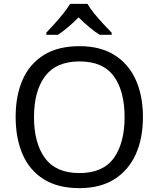

<svg xmlns="http://www.w3.org/2000/svg" viewBox="-20 -964 821 994"><path d="M720 -358Q720 -247 682.5 -164.5Q645 -82 572 -36Q499 10 391 10Q280 10 206.5 -36Q133 -82 97 -165Q61 -248 61 -359Q61 -469 97 -551Q133 -633 206.5 -679Q280 -725 392 -725Q499 -725 572 -679.5Q645 -634 682.5 -551.5Q720 -469 720 -358ZM156 -358Q156 -223 213 -145.5Q270 -68 391 -68Q513 -68 569 -145.5Q625 -223 625 -358Q625 -493 569 -569.5Q513 -646 392 -646Q271 -646 213.5 -569.5Q156 -493 156 -358ZM220 -784V-795Q239 -815 262.5 -841Q286 -867 308 -894.5Q330 -922 343 -944H433Q445 -922 467.5 -894.5Q490 -867 514.5 -840.5Q539 -814 558 -795V-784H496Q470 -800 442 -823.5Q414 -847 387 -874Q360 -847 333 -824Q306 -801 280 -784Z"/></svg>

Font: Noto Sans Coptic
Style: Regular
Weight: 400
Designer: Monotype Design Team, Denis Moyogo Jacquerye
Foundry: Monotype Imaging Inc.
Version: Version 2.002; ttfautohint (v1.8.4.7-5d5b)